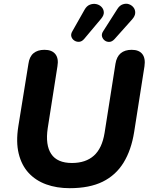

<svg xmlns="http://www.w3.org/2000/svg" viewBox="-20 -975 783 1006"><path d="M345 11Q277 11 222 -9Q167 -29 130 -69Q93 -109 78 -170Q63 -231 76 -313L129 -641Q134 -678 155.5 -696Q177 -714 213 -714Q252 -714 270 -691.5Q288 -669 281 -628L230 -303Q217 -215 248.5 -168Q280 -121 357 -121Q429 -121 472 -159.5Q515 -198 528 -279L585 -641Q591 -678 612.5 -696Q634 -714 670 -714Q708 -714 725.5 -692Q743 -670 737 -628L683 -284Q668 -189 627.5 -123Q587 -57 518 -23Q449 11 345 11ZM421 -771Q409 -757 395 -756Q381 -755 369.5 -762.5Q358 -770 354 -783Q350 -796 359 -811L423 -924Q434 -944 451 -950.5Q468 -957 484.5 -953.5Q501 -950 512 -938.5Q523 -927 524 -911Q525 -895 510 -877ZM580 -770Q567 -756 553 -755.5Q539 -755 528.5 -763Q518 -771 514.5 -784Q511 -797 521 -812L595 -928Q607 -947 624 -952.5Q641 -958 655.5 -953Q670 -948 679.5 -936Q689 -924 688.5 -907.5Q688 -891 672 -873Z"/></svg>

Font: Nunito ExtraLight ExtraBold
Style: Italic
Weight: 800
Italic angle: -9°
Version: Version 3.602